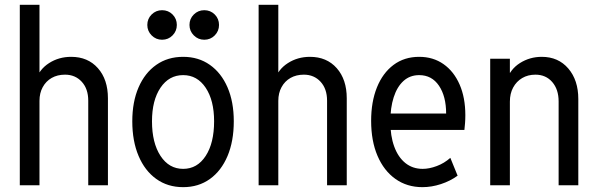

<svg xmlns="http://www.w3.org/2000/svg" viewBox="-20 -772 2490 800"><path d="M62.5 0V-752H144.5V-470.7H163.1L128.9 -437.5Q143.6 -482.9 184.3 -509Q225.1 -535.2 276.4 -535.2Q346.2 -535.2 387.9 -488Q429.7 -440.9 429.7 -362.3V0H347.7V-352.5Q347.7 -401.9 320.6 -431.4Q293.5 -460.9 251 -460.9Q219.2 -460.9 195.3 -447.3Q171.4 -433.6 158 -408.9Q144.5 -384.3 144.5 -351.6V0Z M743.2 7.8Q678.7 7.8 631.1 -26.4Q583.5 -60.5 557.4 -122.3Q531.2 -184.1 531.2 -266.6Q531.2 -347.7 557.4 -408Q583.5 -468.3 631.1 -501.7Q678.7 -535.2 743.2 -535.2Q807.1 -535.2 854.5 -501.7Q901.9 -468.3 928 -408Q954.1 -347.7 954.1 -266.6Q954.1 -183.6 928 -121.8Q901.9 -60.1 854.5 -26.1Q807.1 7.8 743.2 7.8ZM743.2 -68.4Q801.8 -68.4 836.9 -122.1Q872.1 -175.8 872.1 -266.6Q872.1 -354 836.9 -406.5Q801.8 -459 743.2 -459Q684.1 -459 648.7 -406.5Q613.3 -354 613.3 -266.6Q613.3 -176.8 648.7 -122.6Q684.1 -68.4 743.2 -68.4ZM831.1 -606.4Q805.7 -606.4 787.6 -624.5Q769.5 -642.6 769.5 -668Q769.5 -693.8 787.6 -711.7Q805.7 -729.5 831.1 -729.5Q856.9 -729.5 874.8 -711.7Q892.6 -693.8 892.6 -668Q892.6 -642.6 874.8 -624.5Q856.9 -606.4 831.1 -606.4ZM655.3 -606.4Q629.9 -606.4 611.8 -624.5Q593.8 -642.6 593.8 -668Q593.8 -693.8 611.8 -711.7Q629.9 -729.5 655.3 -729.5Q681.2 -729.5 699 -711.7Q716.8 -693.8 716.8 -668Q716.8 -642.6 699 -624.5Q681.2 -606.4 655.3 -606.4Z M1057.6 0V-752H1139.6V-470.7H1158.2L1124 -437.5Q1138.7 -482.9 1179.4 -509Q1220.2 -535.2 1271.5 -535.2Q1341.3 -535.2 1383.1 -488Q1424.8 -440.9 1424.8 -362.3V0H1342.8V-352.5Q1342.8 -401.9 1315.7 -431.4Q1288.6 -460.9 1246.1 -460.9Q1214.4 -460.9 1190.4 -447.3Q1166.5 -433.6 1153.1 -408.9Q1139.6 -384.3 1139.6 -351.6V0Z M1740.2 7.8Q1675.8 7.8 1627.7 -26.4Q1579.6 -60.5 1553 -122.6Q1526.4 -184.6 1526.4 -268.6Q1526.4 -347.7 1550.5 -407.7Q1574.7 -467.8 1619.6 -501.5Q1664.6 -535.2 1726.6 -535.2Q1784.7 -535.2 1827.9 -504.9Q1871.1 -474.6 1895 -419.9Q1918.9 -365.2 1918.9 -292Q1918.9 -274.4 1917.7 -259Q1916.5 -243.7 1915 -230.5H1588.9V-298.8H1838.9Q1838.9 -370.6 1809.1 -414.8Q1779.3 -459 1726.6 -459Q1688 -459 1661.1 -434.6Q1634.3 -410.2 1620.4 -366.7Q1606.4 -323.2 1606.4 -265.6Q1606.4 -205.6 1622.6 -161.4Q1638.7 -117.2 1668.9 -92.8Q1699.2 -68.4 1741.2 -68.4Q1768.6 -68.4 1799.8 -80.1Q1831.1 -91.8 1856.4 -114.3L1886.7 -40Q1856 -17.6 1817.1 -4.9Q1778.3 7.8 1740.2 7.8Z M2022.5 0V-527.3H2104.5V-468.8H2123L2089.8 -435.5Q2105.5 -483.4 2146.5 -509.3Q2187.5 -535.2 2237.3 -535.2Q2306.2 -535.2 2347.9 -486.6Q2389.6 -438 2389.6 -359.4V0H2307.6V-349.6Q2307.6 -399.4 2281 -430.2Q2254.4 -460.9 2210.9 -460.9Q2179.7 -460.9 2155.8 -446.8Q2131.8 -432.6 2118.2 -407.5Q2104.5 -382.3 2104.5 -348.6V0Z"/></svg>

Font: Reddit Sans Condensed
Style: Regular
Weight: 400
Designer: Stephen Hutchings
Foundry: Reddit
Version: Version 1.014